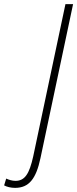

<svg xmlns="http://www.w3.org/2000/svg" viewBox="-163 -734 374 930"><path d="M-90 176C-22 176 12 131 33 32L191 -714H154L-2 23C-21 109 -43 142 -88 142C-104 142 -120 137 -133 131L-143 164C-130 171 -111 176 -90 176Z"/></svg>

Font: Noto Sans ExtraCondensed ExtraLight
Style: Italic
Weight: 200
Width: 2
Italic angle: -12°
Designer: Monotype Design Team
Foundry: Monotype Imaging Inc.
Version: Version 2.013